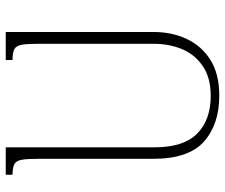

<svg xmlns="http://www.w3.org/2000/svg" viewBox="-76 -688 764 651"><g transform="rotate(90 305.5 -362.0)"><path d="M183 0H88V-502Q88 -564 112 -614.5Q136 -665 183.5 -694.5Q231 -724 304 -724Q401 -724 459.5 -672Q518 -620 518 -500V-108Q518 -71 521.5 -53Q525 -35 536.5 -29Q548 -23 572 -23V0H479V-505Q479 -603 432.5 -649Q386 -695 305 -695Q243 -695 203.5 -668Q164 -641 146 -597.5Q128 -554 128 -502V-108Q128 -71 131.5 -53Q135 -35 146.5 -29Q158 -23 183 -23Z"/></g></svg>

Font: Noto Serif Armenian SemiCondensed ExtraLight
Style: Regular
Weight: 200
Width: 4
Designer: Monotype Design Team
Foundry: Monotype Imaging Inc.
Version: Version 2.008; ttfautohint (v1.8.4.7-5d5b)